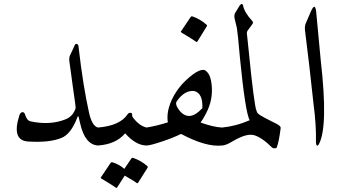

<svg xmlns="http://www.w3.org/2000/svg" viewBox="-20 -729 1705 962"><path d="M471 -90Q487 -85 491 -64Q496 -40 490 -20Q484 0 471 0Q406 -4 382 -109Q378 -126 376 -134.5Q374 -143 374 -143Q371 -151 368 -142Q336 -57 288 -38Q227 -13 120 -20Q37 -26 77 -151Q82 -166 92 -167Q102 -168 106 -154Q115 -125 133 -121Q230 -100 308 -131Q346 -146 359 -187Q360 -193 345 -294Q338 -344 334 -375.5Q330 -407 328 -418Q325 -440 331 -452Q339 -469 345 -481.5Q351 -494 354 -502Q357 -510 364 -509Q372 -507 373 -499Q385 -394 398.5 -310.5Q412 -227 426 -165Q441 -97 471 -90Z M715 -90Q733 -85 734 -79Q736 -71 734 -55Q727 0 715 0Q661 0 607 -61Q561 -6 471 0Q461 0 458 -15L450 -57Q447 -66 454 -78Q460 -88 471 -90Q581 -99 619 -156Q624 -164 633 -164Q642 -164 642 -155Q642 -147 644 -143Q677 -98 715 -90ZM639 64Q641 61 647 62Q667 69 684.5 79Q702 89 718 103Q722 107 719 112L671 188Q669 191 662 186Q659 183 645 174.5Q631 166 605 151L567 210Q564 215 557 209Q553 206 536 195Q519 184 487 165Q483 162 486 159L535 86Q537 83 543 84Q560 89 575 97.5Q590 106 603 117Z M998 -379Q1001 -379 1003 -378.5Q1005 -378 1007 -377Q1031 -362 1038 -322Q1051 -246 1021 -179Q1014 -163 1005 -147Q996 -131 985 -115Q1016 -104 1043 -97.5Q1070 -91 1093 -90Q1103 -90 1105 -65Q1111 -2 1093 0Q1013 9 887 -58Q849 -39 792 -20Q732 0 715 0Q703 0 697 -22Q694 -33 694.5 -44Q695 -55 697 -66Q702 -89 715 -90Q744 -95 770 -101.5Q796 -108 821 -116Q814 -160 833 -211Q849 -252 876.5 -288Q904 -324 945 -355Q977 -379 998 -379ZM953 -273Q905 -278 866 -222Q855 -208 877 -178Q900 -148 928 -148Q957 -148 994 -187Q997 -262 953 -273ZM936 -645Q938 -648 944 -647Q984 -633 1015 -605Q1019 -601 1016 -597L969 -521Q966 -516 959 -522Q955 -525 938 -536Q921 -547 889 -566Q884 -569 887 -572Z M1234 -192Q1260 -198 1266 -172Q1268 -161 1285 -151Q1294 -146 1307 -138.5Q1320 -131 1337 -123Q1371 -107 1379 -100Q1388 -93 1386 -85Q1378 -21 1367 9Q1365 14 1357 14Q1347 14 1344 11Q1292 -41 1252 -52Q1214 -62 1144 -20Q1110 0 1093 0Q1083 0 1079 -13Q1055 -87 1093 -90Q1125 -93 1160 -102Q1195 -111 1232 -127Q1216 -188 1234 -192Z M1226 -476Q1239 -343 1249 -266Q1259 -189 1266 -169Q1281 -131 1262 -117Q1243 -103 1231 -126Q1209 -167 1182 -441Q1172 -557 1167 -588L1156 -634Q1152 -651 1157 -662Q1176 -694 1180 -700Q1193 -718 1198 -701Q1205 -666 1243 -625Q1251 -617 1245 -609Q1238 -599 1232.5 -591.5Q1227 -584 1223 -579Q1216 -570 1217 -561Q1219 -549 1226 -476Z M1537 -670Q1558 -719 1564 -672L1587 -427Q1625 -96 1578 -7Q1571 5 1567 -1Q1563 -6 1563 -18Q1565 -102 1551 -207Q1551 -211 1530 -397L1508 -578Q1506 -598 1512 -612Z"/></svg>

Font: Amiri
Style: Regular
Weight: 400
Designer: Khaled Hosny
Version: Version 0.114